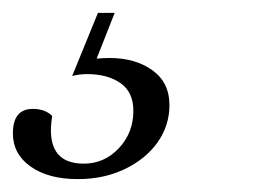

<svg xmlns="http://www.w3.org/2000/svg" viewBox="-84 -20 407 298"><path d="M37 258Q-9 258 -36.5 238.5Q-64 219 -64 187Q-64 149 -33 149Q-14 149 -3 160Q-15 234 46 234Q78 234 100.5 210Q123 186 123 152Q123 123 103 109Q83 95 51 95Q39 95 28 98L68 0H94L66 71Q77 70 86 70Q126 70 152.5 89Q179 108 179 143Q179 175 160.5 201Q142 227 109.5 242.5Q77 258 37 258Z"/></svg>

Font: Petrona Light
Style: Italic
Weight: 300
Italic angle: -9°
Designer: Ringo R. Seeber
Foundry: Ringo R. Seeber
Version: Version 2.001; ttfautohint (v1.8.3)